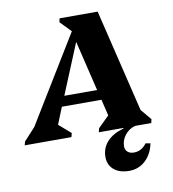

<svg xmlns="http://www.w3.org/2000/svg" viewBox="-155 -776 1003 1113"><g transform="rotate(-10 346.5 -219.5)"><path d="M-56 0 -50 -22 17 -95 328 -604 266 -668 271 -690H495L641 -85L694 -22L689 0H380L386 -23L451 -87L428 -183H195L155 -84L225 -23L219 0ZM220 -243H413L342 -539ZM510 106Q510 127 524 139Q538 151 561 151Q606 151 636 110L664 115Q651 178 611 214.5Q571 251 516 251Q459 251 426 223Q393 195 393 148Q393 96 427 58.5Q461 21 525 3V-10H594V0Q557 10 533.5 40Q510 70 510 106Z"/></g></svg>

Font: Platypi ExtraBold
Style: Italic
Weight: 800
Italic angle: -13°
Designer: David Sargent
Foundry: Bolt Cutter Type
Version: Version 1.200; ttfautohint (v1.8.4.7-5d5b)